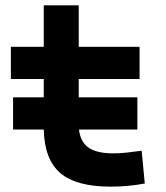

<svg xmlns="http://www.w3.org/2000/svg" viewBox="-20 -694 626 724"><path d="M29.3 -205.6V-327.1H145V-396H21V-517.6H145V-673.8H276.9V-517.6H506.3V-396H276.9V-327.1H498V-205.6H277.8Q283.2 -158.7 314 -137.2Q344.7 -115.7 407.7 -115.7Q430.2 -115.7 455.8 -118.4Q481.4 -121.1 514.2 -125.5L525.9 -2Q493.7 3.9 463.1 6.8Q432.6 9.8 397.9 9.8Q267.1 9.8 207.3 -41.5Q147.5 -92.8 145 -205.6Z"/></svg>

Font: Caskaydia Cove
Style: Bold
Weight: 700
Monospace: yes
Designer: Aaron Bell
Foundry: Saja Typeworks
Version: Version 4.300; ttfautohint (v1.8.3)